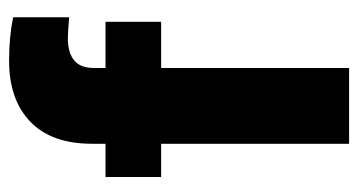

<svg xmlns="http://www.w3.org/2000/svg" viewBox="-201 -579 780 418"><g transform="rotate(-90 189.0 -370.0)"><path d="M350.6 -409.2H250V0H85V-409.2H12.7V-530.3H85V-559.6Q85 -647.9 133.1 -694.1Q181.2 -740.2 265.6 -740.2Q317.9 -740.2 360.4 -731.4V-609.4Q326.7 -612.3 315.4 -612.3Q283.2 -612.3 266.6 -598.6Q250 -585 250 -555.7V-530.3H350.6Z"/></g></svg>

Font: Pretendard Std ExtraBold
Style: Regular
Weight: 800
Designer: Base glyphs from Inter by Rasmus Andersson; Hangeul glyphs from Noto Sans CJK(Source Han Sans) by Jang Soo-young and Kan
Foundry: Kil Hyung-jin
Version: Version 1.309